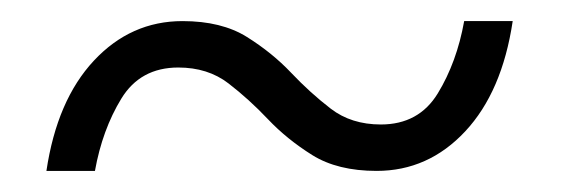

<svg xmlns="http://www.w3.org/2000/svg" viewBox="-20 -363 540 182"><path d="M337 -201Q300 -201 276 -216Q252 -231 234 -250Q216 -269 196.5 -284Q177 -299 149 -299Q113 -299 95 -269.5Q77 -240 70 -201H24Q34 -268 69 -305.5Q104 -343 153 -343Q190 -343 214 -328Q238 -313 256 -294Q274 -275 293.5 -260Q313 -245 341 -245Q377 -245 395 -274.5Q413 -304 420 -343H466Q456 -276 421 -238.5Q386 -201 337 -201Z"/></svg>

Font: Spectral SC
Style: Italic
Weight: 400
Italic angle: -10°
Designer: Jean-Baptiste Levee
Foundry: Production Type
Version: Version 2.001